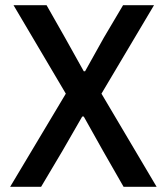

<svg xmlns="http://www.w3.org/2000/svg" viewBox="-20 -718 640 738"><path d="M370 -358 572 -698H453L379 -573L307 -444H302L230 -573L159 -698H32L233 -358L19 0H138L220 -138L296 -270H302L376 -138L455 0H582Z"/></svg>

Font: IBM Plex Mono Medm
Style: Regular
Weight: 500
Monospace: yes
Designer: Mike Abbink, Paul van der Laan, Pieter van Rosmalen
Foundry: Bold Monday
Version: Version 2.004